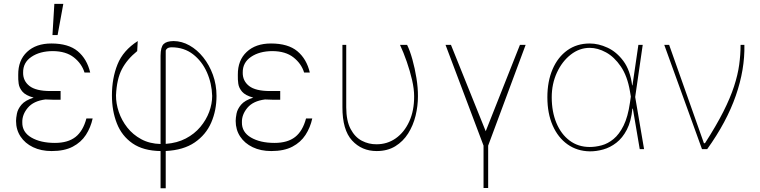

<svg xmlns="http://www.w3.org/2000/svg" viewBox="-20 -780 3974 1004"><path d="M296.9 -258.5H258.5Q236.5 -258.5 217.3 -259.9Q155.2 -252.1 125.4 -216.4Q95.5 -180.8 96.6 -140.6Q95.5 -89.1 143.8 -60.9Q192.1 -32.7 267 -32.7Q335.2 -32.7 374.8 -63.7Q414.4 -94.8 431.8 -160.5H464.5Q454.2 -113.3 429.2 -74.6Q404.1 -35.9 360.4 -13Q316.8 9.9 250 9.9Q195 9.9 152.9 -10.3Q110.8 -30.5 87.4 -66.1Q63.9 -101.6 63.9 -147.7Q63.9 -162.3 68.4 -185.7Q72.8 -209.2 92 -232.2Q111.2 -255.3 155.9 -269.5Q114.3 -280.9 97.5 -300.6Q80.6 -320.3 77.6 -342.7Q74.6 -365.1 75.3 -384.6Q75.3 -387.8 75.3 -389.2Q74.6 -464.5 121.4 -508.5Q168.3 -552.6 248.6 -552.6Q338.1 -552.6 386.5 -512.1Q435 -471.6 451.7 -400.6H421.9Q407.7 -447.1 366.3 -479.8Q324.9 -512.4 255.7 -512.8Q188.2 -512.4 144.2 -482.6Q100.1 -452.8 100.9 -400.6Q100.1 -356.9 134.1 -330.4Q168 -304 242.9 -304H296.9ZM254.3 -596.6 264.2 -759.9H311.1L281.2 -596.6Z M819.6 204.5V9.9Q729 8.5 672.9 -30.4Q616.8 -69.2 591.1 -134.8Q565.3 -200.3 565.3 -281.2Q565.3 -370.7 594.5 -443.4Q623.6 -516 700.3 -565.3L697.4 -512.8Q644.2 -469.8 617.2 -417.8Q590.2 -365.8 586.6 -281.2Q586.3 -239 601.2 -194.8Q616.1 -150.6 645.6 -113.1Q675.1 -75.6 718.8 -52Q762.4 -28.4 819.6 -27V-488.6Q820 -534.4 835.6 -549.7Q851.2 -565 887.8 -565.3Q930.8 -565 970.9 -542.4Q1011 -519.9 1042.8 -480.1Q1074.6 -440.3 1093.4 -388.7Q1112.2 -337 1112.2 -278.4Q1112.2 -202.8 1084.5 -139Q1056.8 -75.3 998.2 -35.2Q939.6 5 846.6 9.6V204.5ZM846.6 -27.7Q906.2 -32 951.5 -55.8Q996.8 -79.5 1027.5 -116.1Q1058.2 -152.7 1073.9 -195Q1089.5 -237.2 1089.5 -278.4Q1087.7 -343.8 1062 -401.8Q1036.2 -459.9 989.5 -496.1Q942.8 -532.3 877.8 -532.7Q860.8 -532.3 853.9 -526.1Q846.9 -519.9 846.6 -515.6Z M1445.3 -258.5H1407Q1384.9 -258.5 1365.8 -259.9Q1303.6 -252.1 1273.8 -216.4Q1244 -180.8 1245 -140.6Q1244 -89.1 1292.3 -60.9Q1340.6 -32.7 1415.5 -32.7Q1483.7 -32.7 1523.3 -63.7Q1562.9 -94.8 1580.3 -160.5H1612.9Q1602.6 -113.3 1577.6 -74.6Q1552.6 -35.9 1508.9 -13Q1465.2 9.9 1398.4 9.9Q1343.4 9.9 1301.3 -10.3Q1259.2 -30.5 1235.8 -66.1Q1212.4 -101.6 1212.4 -147.7Q1212.4 -162.3 1216.8 -185.7Q1221.2 -209.2 1240.4 -232.2Q1259.6 -255.3 1304.3 -269.5Q1262.8 -280.9 1245.9 -300.6Q1229 -320.3 1226 -342.7Q1223 -365.1 1223.7 -384.6Q1223.7 -387.8 1223.7 -389.2Q1223 -464.5 1269.9 -508.5Q1316.8 -552.6 1397 -552.6Q1486.5 -552.6 1535 -512.1Q1583.5 -471.6 1600.1 -400.6H1570.3Q1556.1 -447.1 1514.7 -479.8Q1473.4 -512.4 1404.1 -512.8Q1336.6 -512.4 1292.6 -482.6Q1248.6 -452.8 1249.3 -400.6Q1248.6 -356.9 1282.5 -330.4Q1316.4 -304 1391.3 -304H1445.3Z M1770.6 -545.5H1790.5V-218.8Q1790.8 -147.7 1813.6 -105.1Q1836.3 -62.5 1872.3 -43.9Q1908.4 -25.2 1948.2 -25.6Q2004.6 -25.2 2049.4 -56.6Q2094.1 -88.1 2120 -144.7Q2146 -201.3 2145.6 -277Q2145.6 -314.6 2134.8 -361.7Q2123.9 -408.7 2107.2 -456.9Q2090.6 -505 2071.7 -545.5H2108.7Q2123.6 -515.6 2136.5 -469.1Q2149.5 -422.6 2157.7 -371.4Q2165.8 -320.3 2165.5 -277Q2165.5 -225.5 2153.1 -174.7Q2140.6 -123.9 2114.3 -82.2Q2088.1 -40.5 2047.1 -15.3Q2006 9.9 1949.6 9.9Q1871.8 9.9 1821 -45.3Q1770.2 -100.5 1770.6 -220.2Z M2309.7 -545.5H2338.1L2519.9 -93.8L2698.9 -545.5H2728.7L2532.7 -18.5V203.1H2508.5V-18.5Z M3063.9 11.4Q2997.5 10.3 2947.6 -25.2Q2897.7 -60.7 2870 -123.9Q2842.3 -187.1 2842.3 -271.3Q2842.3 -355.1 2869.7 -418.3Q2897 -481.5 2946.7 -517Q2996.4 -552.6 3063.9 -552.6Q3109.4 -552.6 3156.8 -530.7Q3204.2 -508.9 3239.9 -460.8Q3275.6 -412.6 3285.5 -333.8H3287.3L3318.2 -545.5H3340.9L3301.5 -272.7L3348 0H3325.3L3289.4 -211.6H3286.9Q3280.5 -145.6 3258 -102.1Q3235.4 -58.6 3203.1 -33.6Q3170.8 -8.5 3134.4 1.6Q3098 11.7 3063.9 11.4ZM3278.8 -274.9 3274.1 -302.6Q3260.7 -382.1 3226.4 -432.4Q3192.1 -482.6 3148.8 -506.2Q3105.5 -529.8 3063.9 -529.8Q3009.9 -529.8 2964.7 -494.5Q2919.4 -459.2 2892.2 -400.4Q2865.1 -341.6 2865.1 -271.3Q2865.1 -195.7 2889.6 -136.9Q2914.1 -78.1 2958.8 -44.7Q3003.6 -11.4 3063.9 -11.4Q3094.1 -11.4 3126.4 -20.1Q3158.7 -28.8 3188.4 -53.1Q3218 -77.4 3240.8 -123.2Q3263.5 -169 3274.1 -242.9Z M3650.9 0 3453.5 -545.5H3479L3660.9 -31.2H3666.5Q3725.5 -122.9 3762.3 -195.7Q3799 -268.5 3818.5 -328.5Q3838.1 -388.5 3845.3 -441.2Q3852.6 -494 3852.6 -545.5H3872.5Q3875.4 -417.3 3827.6 -279.7Q3779.8 -142 3677.9 0Z"/></svg>

Font: Inter Thin BETA
Style: Regular
Weight: 100
Designer: Rasmus Andersson
Foundry: rsms
Version: Version 3.011;git-f93a4a705